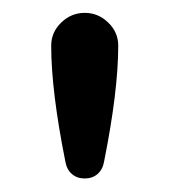

<svg xmlns="http://www.w3.org/2000/svg" viewBox="-20 -750 257 291"><path d="M79.1 -504.9Q57.6 -612.3 57.6 -680.7Q57.6 -701.2 72.8 -715.8Q87.9 -730.5 108.4 -730.5Q128.9 -730.5 144 -715.8Q159.2 -701.2 159.2 -680.7Q159.2 -612.3 137.7 -504.9Q135.7 -493.2 127.9 -486.3Q120.1 -479.5 108.4 -479.5Q96.7 -479.5 88.9 -486.3Q81.1 -493.2 79.1 -504.9Z"/></svg>

Font: jf-openhuninn-1.0
Style: Regular
Weight: 400
Designer: [Kosugi Maru]
      Designed by Motoya company      

      [Varela Round]
      Joe Prince(Latin component); Avraham Co
Foundry: justfont CO.,LTD.
Version: 1.0